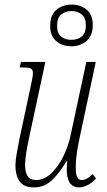

<svg xmlns="http://www.w3.org/2000/svg" viewBox="-20 -805 463 834"><path d="M325 9Q270 9 270 -68Q270 -86 272 -104H268Q242 -58 208 -24.5Q174 9 128 9Q83 9 65 -17.5Q47 -44 47 -86Q47 -106 52.5 -137.5Q58 -169 64 -199L111 -419Q123 -472 123 -487Q123 -502 114.5 -507Q106 -512 78 -512H65L71 -536H177L106 -205Q99 -172 94 -141.5Q89 -111 89 -89Q89 -58 99.5 -40.5Q110 -23 138 -23Q172 -23 202.5 -52Q233 -81 255 -125.5Q277 -170 287 -219L355 -536H396L323 -193Q309 -126 309 -78Q309 -45 316 -34Q323 -23 335 -23Q358 -23 382 -49L397 -30Q381 -11 360.5 -1Q340 9 325 9ZM290 -604Q250 -604 224 -626.5Q198 -649 198 -693Q198 -739 224.5 -762Q251 -785 291 -785Q331 -785 357 -762.5Q383 -740 383 -696Q383 -650 356 -627Q329 -604 290 -604ZM290 -632Q317 -632 335 -646.5Q353 -661 353 -695Q353 -727 335 -742Q317 -757 291 -757Q264 -757 246 -742Q228 -727 228 -694Q228 -660 245.5 -646Q263 -632 290 -632Z"/></svg>

Font: Noto Serif ExtraCondensed ExtraLight
Style: Italic
Weight: 200
Width: 2
Italic angle: -12°
Designer: Monotype Design Team
Foundry: Monotype Imaging Inc.
Version: Version 2.014; ttfautohint (v1.8.4.7-5d5b)